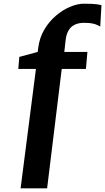

<svg xmlns="http://www.w3.org/2000/svg" viewBox="-20 -845 569 1039"><path d="M187 -587Q194 -641.5 220 -685.2Q246 -729 282.8 -760.2Q319.5 -791.5 359.5 -808.2Q399.5 -825 434 -825Q479.5 -825 501 -822.2Q522.5 -819.5 529 -817L522.5 -701.5Q516 -704 507.8 -708.8Q499.5 -713.5 482.5 -717.5Q465.5 -721.5 432.5 -721.5Q418.5 -721.5 403 -718Q387.5 -714.5 373.2 -704.8Q359 -695 348.8 -676.2Q338.5 -657.5 335 -627L328 -564H453L445 -472H314L235 174H91.5L174.5 -472H79L84.5 -537L184 -564Z"/></svg>

Font: Merriweather Light 18pt Black
Style: Italic
Weight: 900
Italic angle: -7.8°
Version: Version 2.101